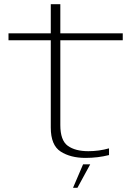

<svg xmlns="http://www.w3.org/2000/svg" viewBox="-20 -747 667 915"><path d="M387.5 5.5Q446.5 5.5 499.5 -8V-40Q452 -26.5 401 -26.5Q338.5 -26.5 303 -52.2Q267.5 -78 267.5 -151V-555H565V-588H267.5V-727H222V-588H20.5V-555H222V-139Q222 -55 269 -24.8Q316 5.5 387.5 5.5ZM328 148H349L410 36H376Z"/></svg>

Font: Anybody Expanded ExtraLight
Style: Regular
Weight: 250
Width: 7
Version: Version 1.113;gftools[0.9.25]